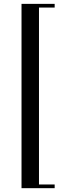

<svg xmlns="http://www.w3.org/2000/svg" viewBox="-20 -792 336 993"><path d="M181.6 -752.9V162.1H262.7V181.2H91.3V-772H262.7V-752.9Z"/></svg>

Font: TypoPRO Playfair Display SC
Style: Regular
Weight: 400
Designer: Claus Eggers Sørensen
Foundry: Claus Eggers Sørensen
Version: Version 1.004;PS 001.004;hotconv 1.0.70;makeotf.lib2.5.58329